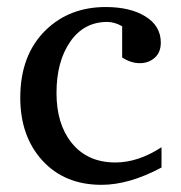

<svg xmlns="http://www.w3.org/2000/svg" viewBox="-20 -513 510 541"><path d="M435.1 -41Q343.8 7.8 266.1 7.8Q162.1 7.8 99.6 -60.5Q37.1 -128.9 37.1 -237.8Q37.1 -358.4 109.4 -428.7Q176.3 -493.2 277.8 -493.2Q346.2 -493.2 388.7 -467.3Q433.1 -440.4 433.1 -393.1Q433.1 -365.2 415.8 -350.1Q398.4 -335 374 -335Q348.6 -335 324.2 -351.1V-439Q302.7 -451.2 282.2 -451.2Q216.3 -451.2 177.7 -395.3Q139.2 -339.4 139.2 -251Q139.2 -164.1 181.2 -111.3Q225.6 -55.2 305.2 -55.2Q369.1 -55.2 435.1 -98.1Z"/></svg>

Font: Ezra SIL SR
Style: Regular
Weight: 400
Designer: Development by SIL's NRSI team. OpenType tables by Ralph Hancock ( hancock@dircon.co.uk ).
Foundry: Development by SIL's NRSI team.
Version: Version 2.51; 2007